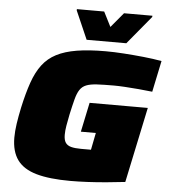

<svg xmlns="http://www.w3.org/2000/svg" viewBox="-60 -960 902 1022"><g transform="rotate(5 391.0 -449.0)"><path d="M354 8Q242 8 172 -12Q102 -32 69.5 -77Q37 -122 37 -196Q37 -230 43 -270.5Q49 -311 59 -358Q76 -436 96 -493.5Q116 -551 145.5 -590Q175 -629 219.5 -652Q264 -675 328 -685.5Q392 -696 482 -696Q526 -696 578.5 -692.5Q631 -689 684.5 -683.5Q738 -678 782 -670L747 -503Q713 -507 673.5 -510.5Q634 -514 599 -516Q564 -518 541 -518Q486 -518 450.5 -516Q415 -514 393.5 -505.5Q372 -497 359.5 -478Q347 -459 338.5 -426.5Q330 -394 319 -344Q312 -310 307.5 -283Q303 -256 303 -234Q303 -207 312.5 -192.5Q322 -178 342.5 -172.5Q363 -167 396 -167Q399 -167 407 -167Q415 -167 426.5 -167Q438 -167 449 -167L467 -258H387L420 -415H731L646 -12Q602 -7 549.5 -2Q497 3 446 5.5Q395 8 354 8ZM375 -748 309 -899V-906H455L495 -827L561 -906H713L712 -899L587 -748Z"/></g></svg>

Font: Saira Expanded Black
Style: Italic
Weight: 900
Width: 7
Italic angle: -12°
Designer: Hector Gatti with collaboration of the Omnibus-Type team
Foundry: Omnibus-Type
Version: Version 1.101